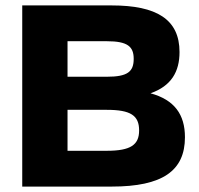

<svg xmlns="http://www.w3.org/2000/svg" viewBox="-20 -688 734 708"><path d="M662 -182C662 -266 623 -320 535 -344C612 -371 642 -424 642 -496C642 -617 557 -668 392 -668H62V0H392C579 0 662 -58 662 -182ZM493 -207C493 -154 462 -132 374 -132H229V-283H374C462 -283 493 -262 493 -207ZM473 -471C473 -424 451 -405 374 -405H229V-536H374C451 -536 473 -516 473 -471Z"/></svg>

Font: Celebes ExtraBold
Style: Regular
Weight: 800
Designer: Anugrah Pasau
Foundry: Lafontype
Version: Version 1.000